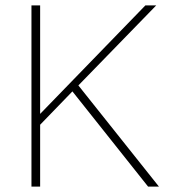

<svg xmlns="http://www.w3.org/2000/svg" viewBox="-20 -688 648 708"><path d="M526 0 247 -351 128 -228V0H96V-668H128V-268L516 -668H556L269 -373L566 0Z"/></svg>

Font: Celebes Thin
Style: Regular
Weight: 250
Designer: Anugrah Pasau
Foundry: Lafontype
Version: Version 1.000; ttfautohint (v1.8.4)